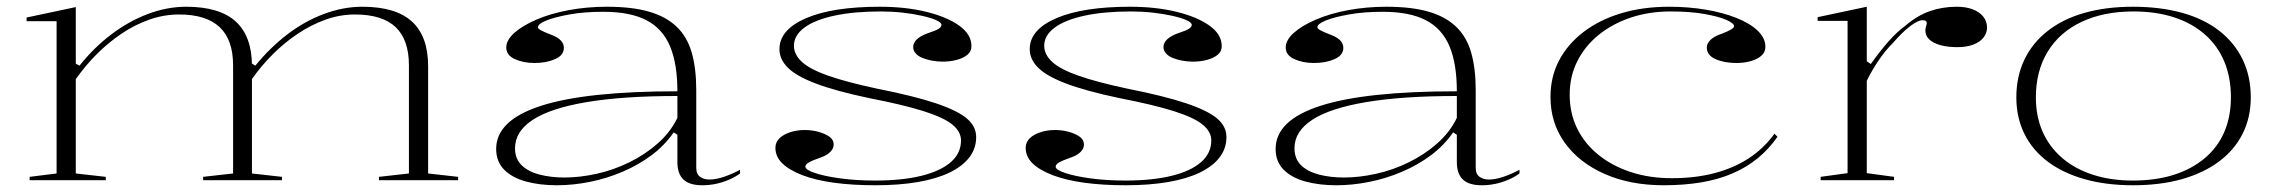

<svg xmlns="http://www.w3.org/2000/svg" viewBox="-20 -535 6762 570"><path d="M68 0V-10L148 -20V-472H59V-483L205 -514V-346L216 -340Q258 -393 310 -432.5Q362 -472 419 -493.5Q476 -515 533 -515Q582 -515 619 -504Q656 -493 680 -471Q704 -449 716 -416Q728 -383 728 -339V-20L817 -10V0H583V-10L672 -20V-341Q672 -417 632 -454.5Q592 -492 512 -492Q467 -492 424 -477Q381 -462 341.5 -435.5Q302 -409 267.5 -374.5Q233 -340 205 -300V-20L294 -10V0ZM1105 0V-10L1194 -20V-341Q1194 -417 1154.5 -454.5Q1115 -492 1034 -492Q989 -492 946 -476.5Q903 -461 863.5 -434.5Q824 -408 789.5 -373.5Q755 -339 727 -299V-347L738 -340Q781 -393 832.5 -432.5Q884 -472 941.5 -493.5Q999 -515 1056 -515Q1105 -515 1142 -504Q1179 -493 1203 -471Q1227 -449 1239 -416Q1251 -383 1251 -338V-20L1340 -10V0Z M1782 -515Q1856 -515 1906.5 -500.5Q1957 -486 1988.5 -456Q2020 -426 2033.5 -379Q2047 -332 2047 -268V-37Q2047 -18 2058.5 -10Q2070 -2 2086 -2Q2106 -2 2130.5 -10.5Q2155 -19 2177 -31V-20Q2162 -9 2143 -1Q2124 7 2104.5 11Q2085 15 2065 15Q2027 15 2009 -2Q1991 -19 1991 -54Q1991 -84 1991 -98Q1991 -112 1991 -120Q1991 -128 1991 -135L1980 -142Q1953 -103 1914 -74Q1875 -45 1828 -25Q1781 -5 1731 5Q1681 15 1633 15Q1583 15 1542 4Q1501 -7 1477 -31Q1453 -55 1453 -93Q1453 -178 1586.5 -221Q1720 -264 1991 -264Q1991 -346 1969 -398Q1947 -450 1899 -475Q1851 -500 1771 -500Q1714 -500 1670 -492Q1626 -484 1601.5 -474Q1577 -464 1577 -454Q1577 -450 1586 -445Q1595 -440 1616 -432Q1654 -418 1654 -393Q1654 -371 1628 -359.5Q1602 -348 1567 -348Q1534 -348 1508.5 -359.5Q1483 -371 1483 -394Q1483 -416 1507 -437.5Q1531 -459 1573 -477Q1615 -495 1669 -505Q1723 -515 1782 -515ZM1991 -250Q1830 -250 1722.5 -232Q1615 -214 1562 -179.5Q1509 -145 1509 -95Q1509 -63 1529 -44Q1549 -25 1582.5 -16.5Q1616 -8 1656 -8Q1701 -8 1751 -19Q1801 -30 1848 -53Q1895 -76 1932.5 -109Q1970 -142 1991 -185Z M2579 15Q2511 15 2456 7.5Q2401 0 2362 -15Q2323 -30 2302.5 -50Q2282 -70 2282 -96Q2282 -113 2294 -124.5Q2306 -136 2326 -142.5Q2346 -149 2369 -149Q2391 -149 2410.5 -143.5Q2430 -138 2442.5 -129Q2455 -120 2455 -106Q2455 -94 2445 -84Q2435 -74 2418 -68Q2392 -59 2381.5 -53Q2371 -47 2371 -40Q2371 -31 2399 -21.5Q2427 -12 2474 -5.5Q2521 1 2578 1Q2658 1 2715 -13Q2772 -27 2802.5 -53.5Q2833 -80 2833 -118Q2833 -144 2807.5 -165Q2782 -186 2722 -205Q2662 -224 2559 -244Q2460 -265 2402 -287Q2344 -309 2319 -334Q2294 -359 2294 -389Q2294 -447 2373 -481Q2452 -515 2592 -515Q2668 -515 2729.5 -500Q2791 -485 2827.5 -459Q2864 -433 2864 -398Q2864 -382 2851.5 -372Q2839 -362 2819.5 -357Q2800 -352 2779 -352Q2762 -352 2746.5 -355Q2731 -358 2718.5 -363Q2706 -368 2698.5 -376.5Q2691 -385 2691 -395Q2691 -421 2736 -437Q2758 -444 2766.5 -449.5Q2775 -455 2775 -461Q2775 -468 2759.5 -475Q2744 -482 2717.5 -488Q2691 -494 2659.5 -497.5Q2628 -501 2595 -501Q2515 -501 2457 -488.5Q2399 -476 2368 -453Q2337 -430 2337 -399Q2337 -373 2361 -351Q2385 -329 2439.5 -310Q2494 -291 2583 -272Q2694 -250 2758 -228.5Q2822 -207 2850 -183.5Q2878 -160 2878 -128Q2878 -94 2857.5 -67.5Q2837 -41 2798.5 -22.5Q2760 -4 2704.5 5.5Q2649 15 2579 15Z M3322 15Q3254 15 3199 7.5Q3144 0 3105 -15Q3066 -30 3045.5 -50Q3025 -70 3025 -96Q3025 -113 3037 -124.5Q3049 -136 3069 -142.5Q3089 -149 3112 -149Q3134 -149 3153.5 -143.5Q3173 -138 3185.5 -129Q3198 -120 3198 -106Q3198 -94 3188 -84Q3178 -74 3161 -68Q3135 -59 3124.5 -53Q3114 -47 3114 -40Q3114 -31 3142 -21.5Q3170 -12 3217 -5.5Q3264 1 3321 1Q3401 1 3458 -13Q3515 -27 3545.5 -53.5Q3576 -80 3576 -118Q3576 -144 3550.5 -165Q3525 -186 3465 -205Q3405 -224 3302 -244Q3203 -265 3145 -287Q3087 -309 3062 -334Q3037 -359 3037 -389Q3037 -447 3116 -481Q3195 -515 3335 -515Q3411 -515 3472.5 -500Q3534 -485 3570.5 -459Q3607 -433 3607 -398Q3607 -382 3594.5 -372Q3582 -362 3562.5 -357Q3543 -352 3522 -352Q3505 -352 3489.5 -355Q3474 -358 3461.5 -363Q3449 -368 3441.5 -376.5Q3434 -385 3434 -395Q3434 -421 3479 -437Q3501 -444 3509.5 -449.5Q3518 -455 3518 -461Q3518 -468 3502.5 -475Q3487 -482 3460.5 -488Q3434 -494 3402.5 -497.5Q3371 -501 3338 -501Q3258 -501 3200 -488.5Q3142 -476 3111 -453Q3080 -430 3080 -399Q3080 -373 3104 -351Q3128 -329 3182.5 -310Q3237 -291 3326 -272Q3437 -250 3501 -228.5Q3565 -207 3593 -183.5Q3621 -160 3621 -128Q3621 -94 3600.5 -67.5Q3580 -41 3541.5 -22.5Q3503 -4 3447.5 5.5Q3392 15 3322 15Z M4096 -515Q4170 -515 4220.5 -500.5Q4271 -486 4302.5 -456Q4334 -426 4347.5 -379Q4361 -332 4361 -268V-37Q4361 -18 4372.5 -10Q4384 -2 4400 -2Q4420 -2 4444.5 -10.5Q4469 -19 4491 -31V-20Q4476 -9 4457 -1Q4438 7 4418.5 11Q4399 15 4379 15Q4341 15 4323 -2Q4305 -19 4305 -54Q4305 -84 4305 -98Q4305 -112 4305 -120Q4305 -128 4305 -135L4294 -142Q4267 -103 4228 -74Q4189 -45 4142 -25Q4095 -5 4045 5Q3995 15 3947 15Q3897 15 3856 4Q3815 -7 3791 -31Q3767 -55 3767 -93Q3767 -178 3900.5 -221Q4034 -264 4305 -264Q4305 -346 4283 -398Q4261 -450 4213 -475Q4165 -500 4085 -500Q4028 -500 3984 -492Q3940 -484 3915.5 -474Q3891 -464 3891 -454Q3891 -450 3900 -445Q3909 -440 3930 -432Q3968 -418 3968 -393Q3968 -371 3942 -359.5Q3916 -348 3881 -348Q3848 -348 3822.5 -359.5Q3797 -371 3797 -394Q3797 -416 3821 -437.5Q3845 -459 3887 -477Q3929 -495 3983 -505Q4037 -515 4096 -515ZM4305 -250Q4144 -250 4036.5 -232Q3929 -214 3876 -179.5Q3823 -145 3823 -95Q3823 -63 3843 -44Q3863 -25 3896.5 -16.5Q3930 -8 3970 -8Q4015 -8 4065 -19Q4115 -30 4162 -53Q4209 -76 4246.5 -109Q4284 -142 4305 -185Z M4919 15Q4820 15 4744 -18.5Q4668 -52 4625.5 -111Q4583 -170 4583 -247Q4583 -307 4608.5 -355.5Q4634 -404 4681 -440Q4728 -476 4792.5 -495.5Q4857 -515 4935 -515Q4992 -515 5043 -506.5Q5094 -498 5134.5 -482Q5175 -466 5198 -444Q5221 -422 5221 -396Q5221 -380 5209 -369.5Q5197 -359 5177.5 -353.5Q5158 -348 5135 -348Q5099 -348 5073 -359.5Q5047 -371 5047 -394Q5047 -406 5058.5 -417Q5070 -428 5092 -435Q5128 -449 5128 -457Q5128 -466 5105 -476Q5082 -486 5040 -493.5Q4998 -501 4940 -501Q4875 -501 4820.5 -482.5Q4766 -464 4725.5 -431Q4685 -398 4662.5 -353Q4640 -308 4640 -254Q4640 -199 4662 -154Q4684 -109 4724.5 -76Q4765 -43 4820.5 -24.5Q4876 -6 4943 -6Q5013 -6 5070 -21Q5127 -36 5171.5 -65Q5216 -94 5248 -138L5257 -129Q5231 -92 5198 -65Q5165 -38 5123 -20Q5081 -2 5030 6.5Q4979 15 4919 15Z M5385 0V-10L5465 -21V-473H5376V-484L5522 -515V-353L5534 -345Q5561 -383 5586 -411.5Q5611 -440 5637 -459Q5672 -489 5709.5 -502Q5747 -515 5789 -515Q5816 -515 5836 -507.5Q5856 -500 5867.5 -486Q5879 -472 5879 -453Q5879 -437 5868.5 -423.5Q5858 -410 5838 -402.5Q5818 -395 5791 -395Q5762 -395 5740.5 -401Q5719 -407 5707.5 -418Q5696 -429 5696 -444Q5696 -449 5697 -453Q5698 -457 5699 -460.5Q5700 -464 5700 -467Q5700 -475 5688 -475Q5674 -475 5651 -457.5Q5628 -440 5601 -409Q5576 -384 5556 -354Q5536 -324 5522 -295V-21L5603 -10V0Z M6312 -515Q6393 -515 6458 -497Q6523 -479 6568.5 -443.5Q6614 -408 6638 -358Q6662 -308 6662 -246Q6662 -186 6637.5 -137.5Q6613 -89 6567 -55Q6521 -21 6457 -3Q6393 15 6312 15Q6233 15 6169 -3Q6105 -21 6059.5 -55Q6014 -89 5990 -137.5Q5966 -186 5966 -246Q5966 -308 5990 -358Q6014 -408 6059.5 -443.5Q6105 -479 6169 -497Q6233 -515 6312 -515ZM6314 -501Q6225 -501 6159.5 -470Q6094 -439 6059 -381.5Q6024 -324 6024 -246Q6024 -189 6044 -144Q6064 -99 6101.5 -66.5Q6139 -34 6192.5 -16.5Q6246 1 6312 1Q6380 1 6433.5 -16Q6487 -33 6525.5 -65.5Q6564 -98 6583.5 -143.5Q6603 -189 6603 -246Q6603 -305 6583.5 -352Q6564 -399 6526 -432.5Q6488 -466 6434.5 -483.5Q6381 -501 6314 -501Z"/></svg>

Font: Kalnia SemiExpanded ExtraLight
Style: Regular
Weight: 250
Width: 6
Designer: Frida Medrano
Foundry: Frida Medrano
Version: Version 1.105